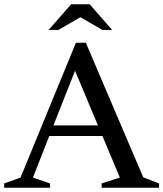

<svg xmlns="http://www.w3.org/2000/svg" viewBox="-28 -878 764 898"><path d="M642 -48.5 716 -20V0H447.5V-20L532.5 -47.5L451 -242H202.5L126 -47.5L206 -20V0H-8.5V-20L68 -47.5L327 -678H373.5ZM222 -291.5H430L323 -547ZM451 -738 348 -797.5 245 -738H199.5L304.5 -858H391.5L496.5 -738Z"/></svg>

Font: Newsreader Text Medium
Style: Regular
Weight: 500
Designer: Hugues Gentile
Foundry: Production Type
Version: Version 1.001